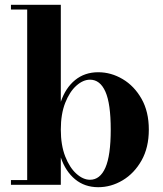

<svg xmlns="http://www.w3.org/2000/svg" viewBox="-20 -770 681 800"><path d="M93.3 -730.2H25.6V-750H233.4V-345.9Q252.9 -403.6 292.8 -436.3Q332.8 -469 389.4 -469Q442.9 -469 491.1 -440.4Q539.3 -411.9 569.7 -358.4Q600.1 -304.9 600.1 -230Q600.1 -155 569.7 -101.3Q539.3 -47.6 491.1 -18.8Q442.9 10 389.4 10Q332.8 10 292.8 -23.1Q252.9 -56.2 233.4 -113.8V0H25.6V-19.8H93.3ZM233.4 -230Q233.4 -165.3 251.7 -118.4Q270 -71.5 298.1 -46.3Q326.2 -21 355 -21Q397 -21 419.2 -71.5Q441.4 -122.1 441.4 -230Q441.4 -338.1 419.2 -388.1Q397 -438 355 -438Q326.2 -438 298.1 -413Q270 -387.9 251.7 -341.4Q233.4 -294.9 233.4 -230Z"/></svg>

Font: Bodoni* 11
Style: Bold
Weight: 700
Version: Version 2.000; ttfautohint (v1.8.1)